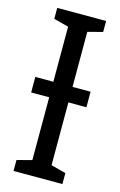

<svg xmlns="http://www.w3.org/2000/svg" viewBox="-112 -763 507 812"><g transform="rotate(15 141.5 -357.0)"><path d="M248 -714H34V-666L99 -649V-408H20V-340H99V-65L34 -48V0H248V-48L183 -65V-340H262V-408H183V-649L248 -666Z"/></g></svg>

Font: Noto Sans UI Condensed
Style: Regular
Weight: 400
Width: 3
Designer: Monotype Design Team
Foundry: Monotype Imaging Inc.
Version: Version 1.901